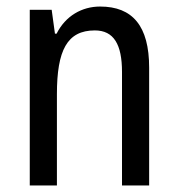

<svg xmlns="http://www.w3.org/2000/svg" viewBox="-20 -567 545 587"><path d="M286 -547C230 -547 180 -518 153 -464H148L138 -537H71V0H154V-279C154 -413 185 -474 270 -474C328 -474 353 -431 353 -347V0H436V-360C436 -488 385 -547 286 -547Z"/></svg>

Font: Noto Sans Arabic UI Cn
Style: Regular
Weight: 400
Width: 3
Designer: Monotype Design Team, Nadine Chahine and Nizar Qandah
Foundry: Monotype Imaging Inc.
Version: Version 2.010